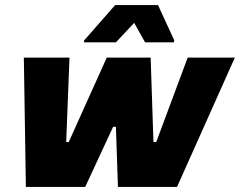

<svg xmlns="http://www.w3.org/2000/svg" viewBox="-20 -737 946 757"><path d="M82 0 74 -510H254L241 -177H251L401 -510H574L585 -177H596L720 -510H906L678 0H445L437 -237H426L316 0ZM311 -570 312 -578 434 -717H603L667 -578L666 -570H552L509 -647L437 -570Z"/></svg>

Font: Saira ExtraBold
Style: Italic
Weight: 800
Italic angle: -12°
Designer: Hector Gatti with collaboration of the Omnibus-Type team
Foundry: Omnibus-Type
Version: Version 1.100; ttfautohint (v1.8.3)